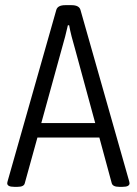

<svg xmlns="http://www.w3.org/2000/svg" viewBox="-20 -722 530 744"><path d="M35 2Q8 2 8 -12Q8 -15 11 -25L198 -683Q203 -702 233 -702H257Q287 -702 292 -683L479 -25Q480 -21 481 -17.5Q482 -14 482 -12Q482 2 455 2H442Q417 2 413 -12L365 -189H125L76 -12Q73 2 48 2ZM218 -528 140 -245H349L272 -528Q264 -555 257.5 -580.5Q251 -606 248 -624H243Q239 -606 232.5 -580.5Q226 -555 218 -528Z"/></svg>

Font: Asap Condensed Light
Style: Regular
Weight: 300
Width: 3
Designer: Pablo Cosgaya
Foundry: Omnibus-Type
Version: Version 3.001; ttfautohint (v1.8.4.7-5d5b)